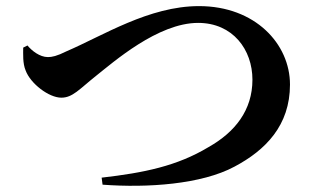

<svg xmlns="http://www.w3.org/2000/svg" viewBox="-20 -652 1040 629"><path d="M70 -503 56 -496C56 -474 54 -445 64 -421C80 -378 140 -332 181 -332C218 -332 240 -360 294 -403C351 -448 497 -577 629 -577C743 -577 807 -489 807 -391C807 -291 750 -219 663 -170C560 -108 452 -86 313 -70L316 -47C463 -36 640 -48 748 -106C850 -160 930 -241 930 -375C930 -508 816 -632 632 -632C468 -632 317 -535 198 -484C166 -468 150 -465 137 -465C110 -465 84 -486 70 -503Z"/></svg>

Font: Noto Serif CJK HK
Style: Bold
Weight: 700
Designer: Ryoko NISHIZUKA 西塚涼子 (kana & ideographs); Frank Grießhammer (Latin, Greek & Cyrillic); Wenlong ZHANG 张文龙 (bopomofo); San
Foundry: Adobe
Version: Version 2.001;hotconv 1.1.0;makeotfexe 2.6.0